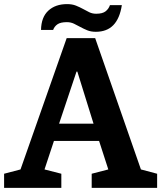

<svg xmlns="http://www.w3.org/2000/svg" viewBox="-37 -916 786 936"><path d="M446 -229 491 -90 410 -69V0H729V-69L650 -90L427 -730H288L63 -90L-17 -69V0H262V-69L180 -90L226 -229ZM251 -313 336 -567H340L419 -313ZM163 -770H222Q228 -787 243 -797.5Q258 -808 289 -808Q308 -808 323.5 -800.5Q339 -793 354.5 -784.5Q370 -776 388 -768.5Q406 -761 430 -761Q484 -761 515.5 -793.5Q547 -826 557 -891H499Q493 -873 478 -861Q463 -849 432 -849Q413 -849 398 -856.5Q383 -864 367.5 -872.5Q352 -881 333.5 -888.5Q315 -896 290 -896Q233 -896 198.5 -864Q164 -832 163 -770Z"/></svg>

Font: GradeGX
Style: Regular
Weight: 100
Width: 1
Designer: Adam Twardoch
Foundry: Adam Twardoch
Version: Version 2.002; DEVELOPMENT